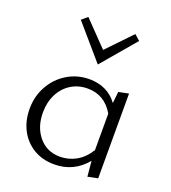

<svg xmlns="http://www.w3.org/2000/svg" viewBox="-128 -779 783 879"><g transform="rotate(20 264.0 -339.5)"><path d="M267 -494 124 -660 152 -684 267 -565 381 -684 408 -660ZM447 -418V-5L398 5L391 -70Q330 4 235 4Q178 4 134.5 -22Q91 -48 67 -93.5Q43 -139 43 -197Q43 -259 71.5 -309.5Q100 -360 148.5 -389Q197 -418 256 -418Q298 -418 333 -401.5Q368 -385 392 -352L398 -408ZM389 -121V-299Q345 -375 262 -375Q217 -375 181.5 -353Q146 -331 126 -291.5Q106 -252 106 -202Q106 -131 145 -84.5Q184 -38 248 -38Q289 -38 325.5 -58Q362 -78 389 -121Z"/></g></svg>

Font: Ysabeau Infant Semilight
Style: Regular
Weight: 300
Designer: Christian Thalmann (Catharsis Fonts)
Version: Version 0.003